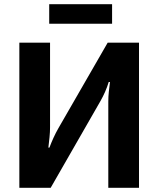

<svg xmlns="http://www.w3.org/2000/svg" viewBox="-20 -893 753 913"><path d="M641 -690V0H495V-410Q495 -434 497.5 -457Q500 -480 503 -503H497Q490 -480 480 -457Q470 -434 458 -413L221 0H72V-690H218V-288Q218 -265 215.5 -240.5Q213 -216 210 -191H215Q224 -215 234.5 -238Q245 -261 257 -282L492 -690ZM513 -873V-780H214V-873Z"/></svg>

Font: Exo 2
Style: Bold
Weight: 700
Designer: Natanael Gama
Foundry: Natanael Gama
Version: Version 2.010